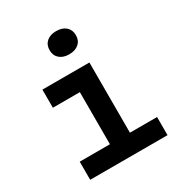

<svg xmlns="http://www.w3.org/2000/svg" viewBox="-184 -910 966 1035"><g transform="rotate(-30 299.5 -393.0)"><path d="M316.9 -642.1Q279.3 -642.1 257.3 -661.6Q235.4 -681.2 235.4 -713.9Q235.4 -747.1 257.3 -766.6Q279.3 -786.1 316.9 -786.1Q355 -786.1 377 -766.6Q398.9 -747.1 398.9 -713.9Q398.9 -680.7 377 -661.6Q355 -642.1 316.9 -642.1ZM75.7 0V-112.8H263.7V-437H95.7V-549.8H388.2V-112.8H557.1V0Z"/></g></svg>

Font: UDEV Gothic 35
Style: Bold
Weight: 700
Version: v2.1.0; ttfautohint (v1.8.4.7-5d5b-dirty) -l 6 -r 45 -G 200 